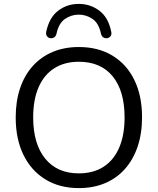

<svg xmlns="http://www.w3.org/2000/svg" viewBox="-20 -955 808 984"><path d="M383.9 9Q285.5 9 212.8 -35.5Q140 -80 100.2 -161.2Q60.5 -242.5 60.5 -352.9Q60.5 -436.5 83 -503Q105.5 -569.5 147.8 -616.5Q190 -663.5 249.8 -688.8Q309.5 -714 384.1 -714Q483.5 -714 556.2 -670Q629 -626 668.5 -545.2Q708 -464.5 708 -354.1Q708 -270.5 685.2 -203.5Q662.5 -136.5 620.2 -89Q578 -41.5 518.2 -16.2Q458.5 9 383.9 9ZM383.9 -66.5Q458.4 -66.5 510.7 -100.2Q563 -134 590.8 -198.2Q618.5 -262.5 618.5 -353Q618.5 -489 557.5 -563.8Q496.5 -638.5 384 -638.5Q310.5 -638.5 257.9 -604.9Q205.3 -571.4 177.6 -507.4Q150 -443.5 150 -353.1Q150 -218 211.5 -142.2Q273 -66.5 383.9 -66.5ZM239 -759Q228.5 -760 221.2 -769Q214 -778 217 -792.5Q232.5 -865.5 278.2 -900.2Q324 -935 383.5 -935Q443 -935 489.2 -900.2Q535.5 -865.5 550 -792.5Q553.5 -778 546 -769Q538.5 -760 528 -759Q519.5 -758.5 513 -761.5Q506.5 -764.5 502.8 -770Q499 -775.5 497.5 -782Q486.5 -836 454.2 -858Q422 -880 383.5 -880Q345.5 -880 313.2 -858Q281 -836 269.5 -782Q268 -775.5 264.2 -770Q260.5 -764.5 254.2 -761.5Q248 -758.5 239 -759Z"/></svg>

Font: Nunito ExtraLight
Style: Regular
Weight: 200
Designer: Vernon Adams
Foundry: Vernon Adams
Version: Version 3.602;April 4, 2023;FontCreator 14.0.0.2856 64-bit